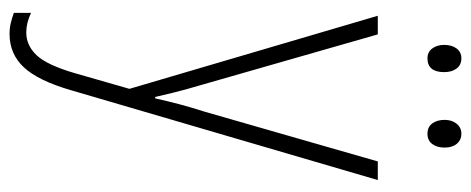

<svg xmlns="http://www.w3.org/2000/svg" viewBox="-312 -432 986 402"><g transform="rotate(90 181.0 -231.0)"><path d="M13 -529H52L156 -166Q169 -122 174 -101Q179 -80 183 -63H186Q192 -90 198.5 -114.5Q205 -139 214 -167L318 -529H357L169 113Q149 182 121 212Q93 242 51 242Q39 242 28.5 239.5Q18 237 7 233V197Q28 207 48 207Q75 207 95.5 185.5Q116 164 133 106L166 -9ZM74 -668Q74 -684 81.5 -694Q89 -704 102 -704Q116 -704 123.5 -694Q131 -684 131 -668Q131 -633 102 -633Q89 -633 81.5 -643Q74 -653 74 -668ZM231 -669Q231 -684 239 -694Q247 -704 260 -704Q273 -704 281 -694.5Q289 -685 289 -669Q289 -653 281.5 -643Q274 -633 260 -633Q246 -633 238.5 -643Q231 -653 231 -669Z"/></g></svg>

Font: Noto Sans Lao Condensed ExtraLight
Style: Regular
Weight: 200
Width: 3
Designer: Monotype Design Team
Foundry: Monotype Imaging Inc.
Version: Version 2.003; ttfautohint (v1.8.4.7-5d5b)